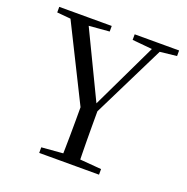

<svg xmlns="http://www.w3.org/2000/svg" viewBox="-129 -849 946 970"><g transform="rotate(20 343.5 -364.0)"><path d="M184 0V-30.1L331.2 -42.1H357.5L505.5 -30.1V0ZM298.2 0Q299.2 -38.2 299.7 -69.7Q300.2 -101.3 300.7 -135.6Q301.2 -169.9 301.2 -214.5Q301.2 -259 301.2 -322.5H388.3Q388.3 -259.3 388.3 -214.7Q388.3 -170.2 388.7 -136.2Q389.1 -102.3 389.6 -70.2Q390.1 -38.2 391.1 0ZM316.7 -257.1 82.2 -728H180.4L383.4 -306.3H357.4L363 -319.6L558.5 -728H601L368.1 -257.1ZM26.8 -698V-728H308.9V-698L175.2 -686.9H149.5ZM432.3 -698V-728H671.1V-698L570.5 -686.9H551Z"/></g></svg>

Font: Source Han Serif JP VF
Style: Regular
Weight: 250
Designer: Ryoko NISHIZUKA 西塚涼子 (kana & ideographs); Frank Grießhammer (Latin, Greek & Cyrillic); Wenlong ZHANG 张文龙 (bopomofo); San
Foundry: Adobe
Version: Version 2.001;hotconv 1.1.0;makeotfexe 2.6.0